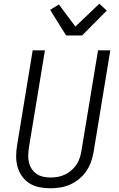

<svg xmlns="http://www.w3.org/2000/svg" viewBox="-20 -1006 640 1034"><path d="M252 8Q222 8 193 2.5Q164 -3 140 -18Q116 -33 99.5 -55.5Q83 -78 75 -105.5Q67 -133 67 -163Q67 -193 72 -223L156 -735H222L136 -213Q133 -193 132 -172.5Q131 -152 135.5 -132.5Q140 -113 150.5 -97Q161 -81 176.5 -70Q192 -59 212 -54.5Q232 -50 252 -50Q272 -50 291.5 -53.5Q311 -57 330 -66Q349 -75 365 -89Q381 -103 392.5 -120.5Q404 -138 410 -157.5Q416 -177 419 -196L508 -735H574L484 -187Q479 -160 470 -134Q461 -108 445 -84.5Q429 -61 406.5 -42.5Q384 -24 358.5 -12.5Q333 -1 305.5 3.5Q278 8 252 8ZM336 -815 250 -953 297 -982 386 -863 515 -986 555 -949 422 -815Z"/></svg>

Font: Iosevka Aile Light Oblique
Style: Regular
Weight: 300
Italic angle: -9°
Designer: Belleve Invis
Foundry: Belleve Invis
Version: Version 31.1.0; ttfautohint (v1.8.4)